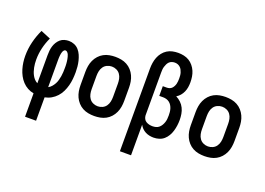

<svg xmlns="http://www.w3.org/2000/svg" viewBox="-129 -1082 2258 1636"><g transform="rotate(20 1000.0 -264.0)"><path d="M200 215V3Q171 -2 144.5 -16.5Q118 -31 97.5 -53Q77 -75 63 -101.5Q49 -128 40.5 -156.5Q32 -185 28 -214.5Q24 -244 24 -274Q24 -338 39.5 -400.5Q55 -463 82 -520L171 -483Q148 -434 135.5 -381.5Q123 -329 123 -275Q123 -257 124.5 -239.5Q126 -222 129.5 -204.5Q133 -187 138.5 -170.5Q144 -154 152.5 -138.5Q161 -123 173 -110Q185 -97 201 -89V-343Q201 -364 203 -384.5Q205 -405 211 -425Q217 -445 228 -463Q239 -481 254.5 -494.5Q270 -508 290.5 -514Q311 -520 331 -520Q357 -520 381 -510Q405 -500 422 -480.5Q439 -461 449 -437.5Q459 -414 465 -389.5Q471 -365 473.5 -339.5Q476 -314 476 -289Q476 -258 473 -227Q470 -196 462 -166Q454 -136 440.5 -108Q427 -80 406 -57Q385 -34 358 -18.5Q331 -3 300 3V215ZM299 -89Q316 -98 328.5 -112.5Q341 -127 350 -143.5Q359 -160 364 -178.5Q369 -197 372 -215.5Q375 -234 376 -253Q377 -272 377 -291Q377 -301 377 -311Q377 -321 376 -331Q375 -341 374 -351Q373 -361 371 -370.5Q369 -380 366.5 -390Q364 -400 360 -409Q356 -418 348.5 -426Q341 -434 331 -434Q323 -434 317 -426.5Q311 -419 308 -411Q305 -403 303.5 -394.5Q302 -386 301 -377.5Q300 -369 299.5 -360.5Q299 -352 299 -343Z M750 8Q723 8 696 3Q669 -2 645 -15Q621 -28 602.5 -48.5Q584 -69 572.5 -94Q561 -119 556.5 -146Q552 -173 552 -200V-320Q552 -347 556.5 -374Q561 -401 572.5 -426Q584 -451 602.5 -471.5Q621 -492 645 -505Q669 -518 696 -523Q723 -528 750 -528Q777 -528 804 -523Q831 -518 855 -505Q879 -492 897.5 -471.5Q916 -451 927.5 -426Q939 -401 943.5 -374Q948 -347 948 -320V-200Q948 -173 943.5 -146Q939 -119 927.5 -94Q916 -69 897.5 -48.5Q879 -28 855 -15Q831 -2 804 3Q777 8 750 8ZM750 -80Q772 -80 792.5 -89.5Q813 -99 825.5 -117Q838 -135 842.5 -156.5Q847 -178 847 -200V-320Q847 -342 842.5 -363.5Q838 -385 825.5 -403Q813 -421 792.5 -430.5Q772 -440 750 -440Q728 -440 707.5 -430.5Q687 -421 674.5 -403Q662 -385 657.5 -363.5Q653 -342 653 -320V-200Q653 -178 657.5 -156.5Q662 -135 674.5 -117Q687 -99 707.5 -89.5Q728 -80 750 -80Z M1060 215V-535Q1060 -561 1064 -587Q1068 -613 1077.5 -637.5Q1087 -662 1103.5 -683Q1120 -704 1142 -718Q1164 -732 1190 -737.5Q1216 -743 1242 -743Q1268 -743 1293.5 -737.5Q1319 -732 1340.5 -719Q1362 -706 1379 -685.5Q1396 -665 1406 -641.5Q1416 -618 1420 -592.5Q1424 -567 1424 -541Q1424 -519 1420.5 -497Q1417 -475 1408 -454.5Q1399 -434 1384.5 -417Q1370 -400 1351 -389Q1375 -377 1395 -358Q1415 -339 1427 -314.5Q1439 -290 1443.5 -263Q1448 -236 1448 -209Q1448 -184 1444.5 -158.5Q1441 -133 1434 -109Q1427 -85 1414 -62.5Q1401 -40 1382 -23.5Q1363 -7 1338.5 0.5Q1314 8 1288 8Q1269 8 1250 4Q1231 0 1214 -9Q1197 -18 1183.5 -31.5Q1170 -45 1161 -62V215ZM1247 -80Q1263 -80 1278.5 -84Q1294 -88 1306 -98.5Q1318 -109 1326 -122.5Q1334 -136 1339 -151Q1344 -166 1345.5 -182Q1347 -198 1347 -214Q1347 -229 1345.5 -244.5Q1344 -260 1339.5 -274.5Q1335 -289 1327 -302Q1319 -315 1307 -324.5Q1295 -334 1280 -338.5Q1265 -343 1250 -343H1214V-431H1250Q1262 -431 1274 -435Q1286 -439 1294.5 -447.5Q1303 -456 1309 -467.5Q1315 -479 1318 -490.5Q1321 -502 1322 -514.5Q1323 -527 1323 -539Q1323 -552 1322 -565.5Q1321 -579 1317 -592Q1313 -605 1307 -616.5Q1301 -628 1291 -637Q1281 -646 1268.5 -650.5Q1256 -655 1242 -655Q1229 -655 1215.5 -650.5Q1202 -646 1192.5 -636.5Q1183 -627 1177 -614.5Q1171 -602 1167 -589Q1163 -576 1162 -562.5Q1161 -549 1161 -535V-146Q1162 -131 1169 -117Q1176 -103 1189 -95Q1202 -87 1217 -83.5Q1232 -80 1247 -80Z M1750 8Q1723 8 1696 3Q1669 -2 1645 -15Q1621 -28 1602.5 -48.5Q1584 -69 1572.5 -94Q1561 -119 1556.5 -146Q1552 -173 1552 -200V-320Q1552 -347 1556.5 -374Q1561 -401 1572.5 -426Q1584 -451 1602.5 -471.5Q1621 -492 1645 -505Q1669 -518 1696 -523Q1723 -528 1750 -528Q1777 -528 1804 -523Q1831 -518 1855 -505Q1879 -492 1897.5 -471.5Q1916 -451 1927.5 -426Q1939 -401 1943.5 -374Q1948 -347 1948 -320V-200Q1948 -173 1943.5 -146Q1939 -119 1927.5 -94Q1916 -69 1897.5 -48.5Q1879 -28 1855 -15Q1831 -2 1804 3Q1777 8 1750 8ZM1750 -80Q1772 -80 1792.5 -89.5Q1813 -99 1825.5 -117Q1838 -135 1842.5 -156.5Q1847 -178 1847 -200V-320Q1847 -342 1842.5 -363.5Q1838 -385 1825.5 -403Q1813 -421 1792.5 -430.5Q1772 -440 1750 -440Q1728 -440 1707.5 -430.5Q1687 -421 1674.5 -403Q1662 -385 1657.5 -363.5Q1653 -342 1653 -320V-200Q1653 -178 1657.5 -156.5Q1662 -135 1674.5 -117Q1687 -99 1707.5 -89.5Q1728 -80 1750 -80Z"/></g></svg>

Font: Iosevka SS18 Semibold
Style: Regular
Weight: 600
Monospace: yes
Designer: Belleve Invis
Foundry: Belleve Invis
Version: Version 25.1.1; ttfautohint (v1.8.4)